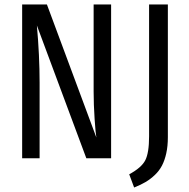

<svg xmlns="http://www.w3.org/2000/svg" viewBox="-20 -708 845 859"><path d="M477.1 -688V0H366.2L145 -594.2Q157.2 -459 157.2 -337.9V0H79.1V-688H189.9L411.1 -92.8Q407.7 -110.8 403.3 -175.5Q398.9 -240.2 398.9 -298.8V-688ZM731 -688V-94.2Q731 -54.2 723.9 -22.2Q716.8 9.8 704.6 33Q692.4 56.2 672.9 74.7Q653.3 93.3 631.6 106.2Q609.9 119.1 580.1 130.9L558.1 71.8Q613.3 42 630.1 8.8Q647 -24.4 647 -98.1V-688Z"/></svg>

Font: Fira Sans Compressed Book
Style: Regular
Weight: 350
Width: 1
Designer: Carrois Corporate & Edenspiekermann AG
Foundry: Carrois Corporate GbR & Edenspiekermann AG
Version: Version 4.203;PS 004.203;hotconv 1.0.88;makeotf.lib2.5.64775